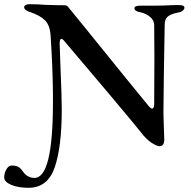

<svg xmlns="http://www.w3.org/2000/svg" viewBox="-111 -678 908 914"><path d="M-91 166Q-91 146 -80.5 128Q-70 110 -56 110Q-36 110 -24.5 116Q-13 122 -3 137Q19 169 53 169Q141 169 141 -190V-232Q140 -354 130 -507Q127 -557 104 -580.5Q81 -604 34 -620Q25 -622 14.5 -628.5Q4 -635 4 -643Q4 -651 11.5 -654.5Q19 -658 28 -658Q70 -658 103 -655Q157 -653 196 -653Q204 -653 208.5 -649.5Q213 -646 219 -638L298 -541Q533 -250 592 -179Q596 -173 602.5 -167Q609 -161 613 -161Q622 -161 623 -180L624 -406Q624 -510 623 -561Q622 -582 603.5 -597.5Q585 -613 560 -619Q529 -624 529 -639Q529 -645 536.5 -648Q544 -651 556 -651H627L676 -652Q708 -654 740 -654Q767 -654 767 -641Q767 -634 758.5 -627Q750 -620 735 -618Q701 -611 687 -598.5Q673 -586 673 -560Q668 -296 667 -139Q667 -118 670 -43Q671 -30 671 -14Q671 18 648 18Q635 18 609.5 1Q584 -16 560 -48Q530 -86 400 -240.5Q270 -395 199 -478Q188 -493 181 -493Q177 -493 175 -486.5Q173 -480 173 -472L177 -354Q183 -218 183 -156Q183 21 149.5 118.5Q116 216 25 216Q-24 216 -57.5 202Q-91 188 -91 166Z"/></svg>

Font: EB Garamond Medium
Style: Regular
Weight: 500
Designer: Georg Duffner and Octavio Pardo
Foundry: Georg Duffner
Version: Version 1.000